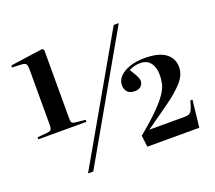

<svg xmlns="http://www.w3.org/2000/svg" viewBox="-123 -889 1195 1069"><g transform="rotate(-20 474.0 -355.0)"><path d="M31 -259V-271L93 -277Q109 -279 113.5 -286.5Q118 -294 118 -314V-644Q118 -664 112.5 -673Q107 -682 81 -683L29 -685L31 -697L222 -724L232 -716V-312Q232 -292 236 -285.5Q240 -279 257 -277L316 -271V-259ZM226 14 643 -714H673L257 14ZM587 -13 579 -81Q652 -141 694.5 -184Q737 -227 757.5 -258Q778 -289 783.5 -314Q789 -339 789 -364Q789 -410 768.5 -437Q748 -464 708 -464Q676 -464 641 -448Q652 -430 665 -407.5Q678 -385 678 -369Q678 -353 665.5 -340Q653 -327 629 -327Q599 -327 585 -342.5Q571 -358 571 -382Q571 -412 593.5 -434.5Q616 -457 654 -469.5Q692 -482 740 -482Q823 -482 864 -452Q905 -422 905 -369Q905 -323 867.5 -281.5Q830 -240 768 -196Q706 -152 630 -98H843Q868 -98 878.5 -113.5Q889 -129 900 -173H913L895 -13Z"/></g></svg>

Font: Literata 72pt SemiBold
Style: Regular
Weight: 600
Designer: Latin by Veronika Burian and Jose Scaglione. Greek by Irene Vlachou. Cyrillic by Vera Evstafieva.
Foundry: TypeTogether
Version: Version 3.002